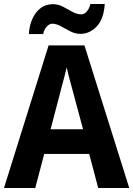

<svg xmlns="http://www.w3.org/2000/svg" viewBox="-20 -944 669 964"><path d="M473 0 428 -171H202L157 0H0L224 -716H404L629 0ZM349 -474Q341 -503 331 -540Q321 -577 315 -606Q311 -588 304 -561.5Q297 -535 290.5 -511Q284 -487 281 -474L234 -295H397ZM125 -773Q129 -839 161.5 -881Q194 -923 247 -923Q273 -923 297 -910Q321 -897 343.5 -884.5Q366 -872 389 -872Q403 -872 415.5 -886Q428 -900 434 -924H506Q501 -848 465.5 -811Q430 -774 383 -774Q358 -774 333.5 -786.5Q309 -799 286 -812Q263 -825 242 -825Q229 -825 215.5 -811.5Q202 -798 197 -773Z"/></svg>

Font: Noto Sans Sinhala SemiCondensed
Style: Bold
Weight: 700
Width: 4
Designer: Jelle Bosma - Monotype Design Team
Foundry: Monotype Imaging Inc.
Version: Version 2.006; ttfautohint (v1.8.4.7-5d5b)